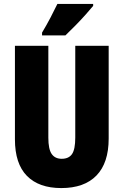

<svg xmlns="http://www.w3.org/2000/svg" viewBox="-20 -947 628 977"><path d="M533 -242Q533 -118 471 -54Q409 10 292 10Q178 10 117 -52Q56 -114 56 -238V-714H226V-246Q226 -188 243 -163.5Q260 -139 294 -139Q330 -139 346.5 -163Q363 -187 363 -247V-714H533ZM454 -917Q440 -900 416.5 -873.5Q393 -847 365.5 -819Q338 -791 313 -767H194V-781Q218 -821 237 -857.5Q256 -894 272 -927H454Z"/></svg>

Font: Noto Sans Sinhala UI ExtraCondensed Black
Style: Regular
Weight: 900
Width: 2
Designer: Jelle Bosma - Monotype Design Team
Foundry: Monotype Imaging Inc.
Version: Version 2.006; ttfautohint (v1.8.4.7-5d5b)